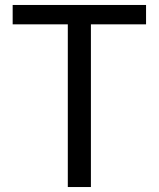

<svg xmlns="http://www.w3.org/2000/svg" viewBox="-20 -753 639 773"><path d="M253 -655H31V-733H568V-655H346V0H253Z"/></svg>

Font: Merged Yaku Han JP
Style: Regular
Weight: 400
Designer: Ryoko NISHIZUKA 西塚涼子 (kana, bopomofo & ideographs); Paul D. Hunt (Latin, Greek & Cyrillic); Sandoll Communications 산돌커뮤니
Foundry: Adobe
Version: Version 2.004